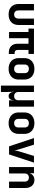

<svg xmlns="http://www.w3.org/2000/svg" viewBox="1710 -2310 780 4240"><g transform="rotate(90 2100.0 -190.0)"><path d="M299.8 10Q191.3 10 129.6 -49.5Q67.9 -108.9 67.9 -211.9V-550H208.9V-212.7Q208.9 -164.6 232.4 -138.5Q255.9 -112.3 299.8 -112.3Q343.1 -112.3 367.1 -138.5Q391.1 -164.6 391.1 -212.7V-550H532.1V-211.9Q532.1 -108.1 469.8 -49Q407.6 10 299.8 10Z M1136.8 5Q1049 5 997.5 -46.8Q946.1 -98.6 946.1 -187V-429.2H823.2V0H686.9V-429.2H612.3V-550H1171V-429.2H1082.2V-190.6Q1082.2 -158.7 1099.9 -140.5Q1117.7 -122.3 1148 -122.3H1172V5Z M1500 9.7Q1428.1 9.7 1374.9 -17.6Q1321.7 -44.8 1292.7 -94.3Q1263.6 -143.8 1263.6 -210.3V-339.7Q1263.6 -406.3 1292.7 -455.7Q1321.7 -505.2 1374.9 -532.4Q1428.1 -559.7 1500 -559.7Q1572.9 -559.7 1625.6 -532.4Q1678.3 -505.2 1707.3 -455.7Q1736.4 -406.3 1736.4 -339.7V-210.3Q1736.4 -143.8 1707.3 -94.3Q1678.3 -44.8 1625.5 -17.6Q1572.8 9.7 1500 9.7ZM1500 -112.8Q1546.3 -112.8 1570.8 -137.7Q1595.4 -162.6 1595.4 -208.8V-341.2Q1595.4 -388.2 1570.8 -412.7Q1546.3 -437.2 1500 -437.2Q1454.7 -437.2 1429.7 -412.7Q1404.6 -388.2 1404.6 -341.2V-208.8Q1404.6 -162.6 1429.7 -137.7Q1454.7 -112.8 1500 -112.8Z M1870.1 180V-550H2011V-208.5Q2011 -162.6 2035.1 -137.4Q2059.1 -112.2 2102.2 -112.2Q2145.5 -112.2 2169.8 -137.4Q2194.1 -162.6 2194.1 -208.5V-550H2335V0H2194.4L2198.6 -105H2165.9L2198.3 -137.9Q2198.3 -69.1 2173.6 -29.5Q2148.9 10 2102.1 10Q2055.5 10 2031.1 -29.5Q2006.8 -69.1 2006.8 -137.9L2039.2 -105H2006.5L2011 28.5V180Z M2700 9.7Q2628.1 9.7 2574.9 -17.6Q2521.7 -44.8 2492.7 -94.3Q2463.6 -143.8 2463.6 -210.3V-339.7Q2463.6 -406.3 2492.7 -455.7Q2521.7 -505.2 2574.9 -532.4Q2628.1 -559.7 2700 -559.7Q2772.9 -559.7 2825.6 -532.4Q2878.3 -505.2 2907.3 -455.7Q2936.4 -406.3 2936.4 -339.7V-210.3Q2936.4 -143.8 2907.3 -94.3Q2878.3 -44.8 2825.5 -17.6Q2772.8 9.7 2700 9.7ZM2700 -112.8Q2746.3 -112.8 2770.8 -137.7Q2795.4 -162.6 2795.4 -208.8V-341.2Q2795.4 -388.2 2770.8 -412.7Q2746.3 -437.2 2700 -437.2Q2654.7 -437.2 2629.7 -412.7Q2604.6 -388.2 2604.6 -341.2V-208.8Q2604.6 -162.6 2629.7 -137.7Q2654.7 -112.8 2700 -112.8Z M3212.1 0 3028.5 -550H3174.8L3274.4 -231.8Q3283.7 -203.1 3291.3 -173Q3298.8 -142.9 3301.2 -118.3Q3303.6 -142.9 3310.6 -173Q3317.6 -203.1 3325.9 -231L3423.8 -550H3571.5L3389.6 0Z M3669.9 0V-550H3806.6V-445H3846.9L3802.4 -412.1Q3803.2 -478.8 3845.2 -519.4Q3887.2 -560 3954.5 -560Q4034.9 -560 4083.5 -504.8Q4132.1 -449.5 4132.1 -357.3V0H3991.1V-342.1Q3991.1 -388.1 3967.3 -413.1Q3943.4 -438.1 3901.3 -438.1Q3858.9 -438.1 3834.9 -412.9Q3810.9 -387.7 3810.9 -341.5V0Z"/></g></svg>

Font: JetBrains Mono
Style: Regular
Weight: 400
Monospace: yes
Designer: Philipp Nurullin, Konstantin Bulenkov
Foundry: JetBrains
Version: Version 2.305